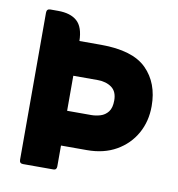

<svg xmlns="http://www.w3.org/2000/svg" viewBox="-68 -618 629 680"><g transform="rotate(10 247.0 -278.0)"><path d="M180 -88V-13Q180 0 168 0H59Q46 0 46 -13V-542Q46 -556 59 -556H87Q132 -556 155.5 -535Q179 -514 180 -464H258Q372 -464 422 -414Q472 -364 472 -281Q472 -226 447.5 -182.5Q423 -139 378.5 -113.5Q334 -88 273 -88ZM180 -213H267Q283 -213 299.5 -218Q316 -223 327 -237Q338 -251 338 -278Q338 -310 318 -324.5Q298 -339 267 -339H180Z"/></g></svg>

Font: Zain Black
Style: Regular
Weight: 900
Designer: Zain,Boutros
Foundry: Mobile Telecommunications Company (Zain), 2024
Version: Version 1.50; ttfautohint (v1.8.4)